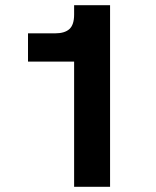

<svg xmlns="http://www.w3.org/2000/svg" viewBox="-20 -717 600 737"><path d="M264.5 -480.5H87.5V-589H191Q228.5 -589 246.5 -605.5Q264.5 -622 264.5 -661V-697H402.5V0H264.5Z"/></svg>

Font: HK Grotesk ExtraBold
Style: Regular
Weight: 800
Designer: Alfredo Marco Pradil
Foundry: Hanken Design Co.
Version: Version 3.001